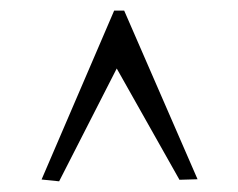

<svg xmlns="http://www.w3.org/2000/svg" viewBox="-20 -753 450 363"><path d="M353.5 -414.1 214.8 -732.9H195.8L58.6 -413.6L91.8 -410.2L200.7 -623.5L319.3 -413.1Z"/></svg>

Font: Galatia SIL
Style: Regular
Weight: 400
Designer: Development by SIL's NRSI team
Version: Version 2.1